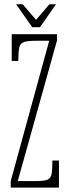

<svg xmlns="http://www.w3.org/2000/svg" viewBox="-20 -856 319 876"><path d="M29 0V-30L204.5 -670H143.5Q105.5 -670 88.8 -664Q72 -658 67.8 -638.2Q63.5 -618.5 63.5 -578H33.5V-700H240V-671L61 -30H148Q182.5 -30 197.2 -36.5Q212 -43 215.5 -63Q219 -83 219 -123.5H249V0ZM127 -732 53.5 -836.5H83.5L144.5 -765.5L205.5 -836.5H235.5L162.5 -732Z"/></svg>

Font: Imbue Thin 10pt Thin
Style: Regular
Weight: 250
Version: Version 1.102